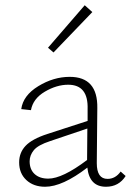

<svg xmlns="http://www.w3.org/2000/svg" viewBox="-20 -708 499 732"><path d="M332 -662 184 -508 163 -526 303 -688ZM440 -54 459 -37Q433 4 384 4Q321 4 313 -69Q218 4 152 4Q108 4 80.5 -21.5Q53 -47 53 -89Q53 -126 77.5 -152Q102 -178 160 -197L314 -247V-292Q317 -385 240 -385Q196 -385 151 -358.5Q106 -332 98 -288L61 -292Q68 -344 126 -379.5Q184 -415 246 -415Q353 -415 351 -296L349 -86Q349 -26 390 -26Q420 -26 440 -54ZM93 -93Q93 -62 112 -44.5Q131 -27 164 -27Q218 -27 312 -98L313 -218L171 -170Q125 -155 109 -135.5Q93 -116 93 -93Z"/></svg>

Font: EauTestText Light
Style: Regular
Weight: 300
Designer: Christian Thalmann (Catharsis Fonts)
Version: Version 0.001;PS 000.001;hotconv 1.0.88;makeotf.lib2.5.64775